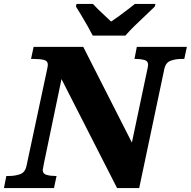

<svg xmlns="http://www.w3.org/2000/svg" viewBox="-45 -951 965 971"><path d="M-25 0 -13 -61H0Q31 -61 56.5 -70Q82 -79 89 -112L190 -585Q193 -600 195 -609Q197 -618 197 -623Q197 -643 177 -648Q157 -653 125 -653H112L125 -714H376L622 -230L698 -590Q700 -599 702 -608.5Q704 -618 704 -623Q704 -643 684.5 -648Q665 -653 641 -653H635L647 -714H900L887 -653H874Q844 -653 818.5 -644Q793 -635 786 -602L659 0H547L266 -551L177 -124Q171 -94 171 -91Q171 -72 191 -66.5Q211 -61 235 -61H241L228 0ZM424 -771Q415 -789 399.5 -816.5Q384 -844 367.5 -871.5Q351 -899 339 -918L342 -931H425Q434 -921 451 -904Q468 -887 486.5 -870.5Q505 -854 517 -842Q535 -854 558 -870.5Q581 -887 602.5 -904Q624 -921 637 -931H741L738 -918Q719 -899 691.5 -873.5Q664 -848 636.5 -821Q609 -794 589 -771Z"/></svg>

Font: Noto Serif Black
Style: Italic
Weight: 900
Italic angle: -12°
Designer: Monotype Design Team
Foundry: Monotype Imaging Inc.
Version: Version 2.013